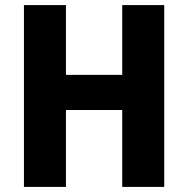

<svg xmlns="http://www.w3.org/2000/svg" viewBox="-20 -734 739 754"><path d="M625 0V-714H460V-440H239V-714H74V0H239V-302H460V0Z"/></svg>

Font: Noto Sans Georgian SemiCondensed ExtraBold
Style: Regular
Weight: 800
Width: 4
Designer: Monotype Design Team, Akaki Razmadze
Foundry: Google LLC
Version: Version 2.005